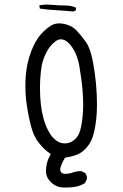

<svg xmlns="http://www.w3.org/2000/svg" viewBox="-20 -710 540 842"><path d="M266.6 52.2Q254.9 52.2 249.5 46.9Q244.1 41.5 244.1 33.7Q244.1 18.6 263.2 -15.1L265.1 -18.6L268.6 -19Q290 -22 314 -30.3Q336.9 -38.6 356.2 -58.8Q375.5 -79.1 385.7 -107.2Q396 -135.3 401.9 -187Q405.3 -217.8 405.3 -248.5Q405.3 -343.8 388.2 -435.5Q377 -497.1 357.4 -524.9Q337.9 -552.7 315.4 -576.7Q293.9 -598.6 261.7 -605Q250.5 -607.4 240.2 -607.4Q222.2 -607.4 208 -600.1Q185.1 -587.9 160.2 -560.5Q135.3 -533.2 116.2 -483.2Q97.2 -433.1 92.8 -375.5Q91.3 -353.5 91.3 -332.5Q91.3 -296.9 95.2 -266.1Q103 -207.5 115.5 -158.7Q127.9 -109.9 152.3 -81.1Q176.8 -51.3 197.3 -38.6L203.1 -34.7L199.7 -28.3Q186.5 -6.3 183.1 21Q181.6 30.3 181.6 38.1Q181.6 53.7 186.8 65.7Q191.9 77.6 203.1 88.9L210 94.7Q225.6 108.4 250 111.8Q259.3 112.3 263.9 112.3Q268.6 112.3 273.4 112.3Q287.1 112.3 305.7 109.9Q331.5 106.4 352.5 92.8L360.8 76.2Q361.3 74.2 361.3 70.1Q361.3 65.9 359.6 60.1Q357.9 54.2 353.5 48.8L336.9 40.5Q314.5 40.5 299.6 46.4Q284.7 52.2 266.6 52.2ZM293 -87.9Q277.8 -81.1 264.6 -81.1Q237.8 -81.1 215.8 -103Q206.1 -112.3 197.8 -126Q180.7 -154.3 170.9 -190.4Q155.3 -246.1 155.3 -325.2Q155.3 -360.4 159.2 -396.5Q161.1 -412.6 163.6 -425.3Q168.9 -450.7 183.1 -479.5Q197.3 -508.8 224.1 -529.3Q235.4 -537.6 247.1 -537.6Q267.6 -537.6 288.6 -513.2Q318.4 -476.6 328.4 -418Q338.4 -359.4 342.8 -303.7Q344.7 -277.3 344.7 -251.2Q344.7 -225.1 342.8 -204.1Q340.8 -183.1 338.4 -169.9Q333 -134.8 323.2 -117.2Q312.5 -98.6 293.5 -88.4ZM206.1 -689Q196.8 -689.9 183.6 -689.9Q170.4 -689.9 152.8 -686.5L152.3 -686L154.8 -672.4Q187 -667.5 224.1 -665.5Q261.2 -663.6 298.3 -659.7Q307.1 -659.7 313.5 -666.5Q313.5 -666.5 312.5 -676.8Q292 -686 263.9 -686Q235.8 -686 206.1 -689Z"/></svg>

Font: Bakudai
Style: ExtraLight
Weight: 200
Version: Version 1.48